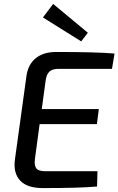

<svg xmlns="http://www.w3.org/2000/svg" viewBox="-20 -957 604 979"><path d="M394 -746 199 -868 251 -937 428 -790ZM551 -606H279Q247 -606 231.5 -591.5Q216 -577 212 -541L193 -401H484L474 -324H182L158 -146Q154 -112 165.5 -98Q177 -84 210 -84H477L475 -6Q389 2 198 2Q118 2 82.5 -36.5Q47 -75 56 -143L115 -570Q123 -628 162 -660Q201 -692 267 -692Q474 -692 564 -684Z"/></svg>

Font: Exo 2.0 Medium
Style: Italic
Weight: 500
Italic angle: -8°
Designer: Natanael Gama
Version: Version 1.001;PS 001.001;hotconv 1.0.70;makeotf.lib2.5.58329